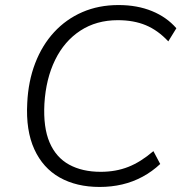

<svg xmlns="http://www.w3.org/2000/svg" viewBox="-20 -733 726 761"><path d="M375 8Q283 8 216.5 -29.5Q150 -67 116 -141.5Q82 -216 88 -325Q92 -411 119.5 -482.5Q147 -554 194.5 -605.5Q242 -657 306.5 -685Q371 -713 450 -713Q524 -713 582.5 -689Q641 -665 679 -621L647 -569Q606 -613 558 -633Q510 -653 447 -653Q362 -653 298.5 -611.5Q235 -570 198.5 -495.5Q162 -421 156 -322Q151 -228 176.5 -168.5Q202 -109 254 -80.5Q306 -52 379 -52Q439 -52 488.5 -71.5Q538 -91 588 -134L615 -83Q583 -53 545 -32.5Q507 -12 464.5 -2Q422 8 375 8Z"/></svg>

Font: Nunito Sans 10pt Light
Style: Italic
Weight: 300
Italic angle: -9°
Designer: Vernon Adams
Foundry: Vernon Adams
Version: Version 3.101;gftools[0.9.27]